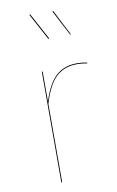

<svg xmlns="http://www.w3.org/2000/svg" viewBox="-89 -835 538 883"><g transform="rotate(-10 180.5 -393.0)"><path d="M337 -522 336 -518Q314 -523 290 -523Q229 -523 191 -487Q153 -451 128 -366V0H124V-517H128V-377Q153 -457 191 -492Q229 -527 290 -527Q315 -527 337 -522ZM184 -662 180 -660 113 -784 117 -786ZM285 -664 282 -662 220 -781 224 -783Z"/></g></svg>

Font: FiraGO Four
Style: Regular
Weight: 100
Designer: bBox Type
Foundry: bBox Type GmbH
Version: Version 1.001